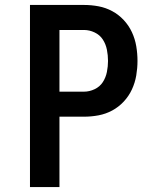

<svg xmlns="http://www.w3.org/2000/svg" viewBox="-20 -755 640 775"><path d="M101 0V-735H319Q349 -735 378 -729.5Q407 -724 433 -710Q459 -696 479.5 -674Q500 -652 512.5 -625Q525 -598 530 -568.5Q535 -539 535 -509Q535 -480 530 -450.5Q525 -421 512.5 -394Q500 -367 479.5 -345Q459 -323 433 -309Q407 -295 378 -289.5Q349 -284 319 -284H220V0ZM220 -385H319Q341 -385 362 -395Q383 -405 395 -423.5Q407 -442 411.5 -464.5Q416 -487 416 -509Q416 -532 411.5 -554.5Q407 -577 395 -595.5Q383 -614 362 -624Q341 -634 319 -634H220Z"/></svg>

Font: Iosevka Fixed Extended
Style: Bold
Weight: 700
Width: 7
Monospace: yes
Designer: Belleve Invis
Foundry: Belleve Invis
Version: Version 24.1.1; ttfautohint (v1.8.4)